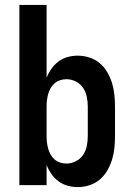

<svg xmlns="http://www.w3.org/2000/svg" viewBox="-20 -755 540 783"><path d="M297 8Q276 8 256 2.5Q236 -3 219 -15.5Q202 -28 190 -45Q178 -62 170 -82V0H59V-735H170V-438Q178 -458 190 -475Q202 -492 219 -504.5Q236 -517 256 -522.5Q276 -528 297 -528Q321 -528 344.5 -520.5Q368 -513 386.5 -497.5Q405 -482 417.5 -460.5Q430 -439 437 -416Q444 -393 446.5 -368.5Q449 -344 449 -320V-200Q449 -176 446.5 -151.5Q444 -127 437 -104Q430 -81 417.5 -59.5Q405 -38 386.5 -22.5Q368 -7 344.5 0.5Q321 8 297 8ZM251 -88Q271 -88 289.5 -97.5Q308 -107 319 -123.5Q330 -140 334 -160Q338 -180 338 -200V-320Q338 -340 334 -360Q330 -380 319 -396.5Q308 -413 289.5 -422.5Q271 -432 251 -432Q238 -432 225.5 -428Q213 -424 203 -415.5Q193 -407 186.5 -395.5Q180 -384 176.5 -371.5Q173 -359 171.5 -346Q170 -333 170 -320V-200Q170 -187 171.5 -174Q173 -161 176.5 -148.5Q180 -136 186.5 -124.5Q193 -113 203 -104.5Q213 -96 225.5 -92Q238 -88 251 -88Z"/></svg>

Font: Iosevka Algr
Style: Bold
Weight: 700
Monospace: yes
Designer: Belleve Invis
Foundry: Belleve Invis
Version: Version 26.0.2; ttfautohint (v1.8.3)